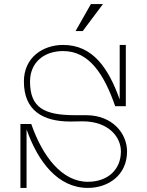

<svg xmlns="http://www.w3.org/2000/svg" viewBox="-20 -920 722 940"><path d="M484 -900H425L350 -768H385ZM402 -356H349C195 -356 127 -393 127 -521C127 -612 193 -670 289 -670C416 -670 489 -558 544 -400H596V-700H566V-433C511 -586 435 -700 289 -700C190 -700 97 -639 97 -521C97 -379 189 -325 325 -325C345 -325 365 -326 384 -326C513 -326 572 -248 572 -179C572 -88 506 -30 410 -30C283 -30 188 -155 133 -313H80V0H110V-284H111C166 -129 263 0 410 0C509 0 602 -61 602 -179C602 -266 531 -356 402 -356Z"/></svg>

Font: Space Cowgirl Thin
Style: Regular
Weight: 100
Designer: Valery Marier
Foundry: Valery Marier
Version: Version 1.000;hotconv 1.0.109;makeotfexe 2.5.65596